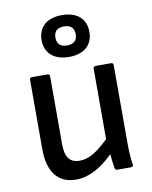

<svg xmlns="http://www.w3.org/2000/svg" viewBox="-85 -811 702 886"><g transform="rotate(-10 266.0 -367.5)"><path d="M266 -551C335 -551 378 -586 378 -649C378 -713 334 -747 266 -747C198 -747 154 -712 154 -649C154 -586 199 -551 266 -551ZM266 -605C232 -605 219 -623 219 -649C219 -676 232 -694 266 -694C301 -694 314 -676 314 -649C314 -623 301 -605 266 -605ZM200 12C259 12 317 -19 375 -76C377 -53 380 -30 383 -10C384 -3 388 0 395 0H458C466 0 470 -4 469 -11C463 -46 462 -86 462 -123V-479C462 -485 458 -489 452 -489H379C373 -489 368 -485 368 -479V-148C310 -92 272 -71 231 -71C185 -71 164 -99 164 -161V-479C164 -485 160 -489 154 -489H80C74 -489 70 -485 70 -479V-153C70 -46 116 12 200 12Z"/></g></svg>

Font: Sofia Sans Cond SemiBold
Style: Regular
Weight: 600
Width: 3
Designer: Botio Nikoltchev, Ani Petrova
Foundry: lettersoup
Version: Version 4.100